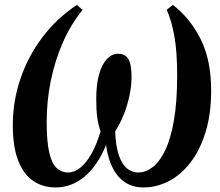

<svg xmlns="http://www.w3.org/2000/svg" viewBox="-20 -772 920 802"><path d="M212.5 11Q159.5 11 119.2 -16Q79 -43 56.2 -100.5Q33.5 -158 33.5 -249Q33.5 -349.5 65.5 -443.5Q97.5 -537.5 157.5 -616.8Q217.5 -696 301 -751.5L325 -730.5Q276.5 -671.5 243 -595.5Q209.5 -519.5 192.2 -434.8Q175 -350 175 -263.5Q175 -179.5 186 -133.5Q197 -87.5 217.2 -69.5Q237.5 -51.5 264.5 -51.5Q290.5 -51.5 315.2 -71.2Q340 -91 361.8 -129.2Q383.5 -167.5 400 -223Q390.5 -251 386.2 -282Q382 -313 382 -357.5Q382 -420 394 -462Q406 -504 426.8 -525.8Q447.5 -547.5 474 -547.5Q502.5 -547.5 516 -525.5Q529.5 -503.5 529.5 -450.5Q529.5 -414.5 521.2 -374.5Q513 -334.5 497.8 -295.5Q482.5 -256.5 461 -223Q463.5 -162 476.2 -124.2Q489 -86.5 510 -69Q531 -51.5 557.5 -51.5Q588.5 -51.5 617.5 -73.5Q646.5 -95.5 669.8 -143.5Q693 -191.5 706.5 -269Q720 -346.5 720 -457Q720 -557 708.2 -621.8Q696.5 -686.5 676.5 -731L702 -751.5Q774 -696.5 818 -608.8Q862 -521 862 -394.5Q862 -294.5 838.2 -218.8Q814.5 -143 774.5 -91.8Q734.5 -40.5 684 -14.8Q633.5 11 579.5 11Q514.5 11 474.8 -34.5Q435 -80 423 -166Q387 -79 332.8 -34Q278.5 11 212.5 11Z"/></svg>

Font: Merriweather 96pt SemiBold
Style: Italic
Weight: 600
Italic angle: -7.8°
Version: Version 2.101